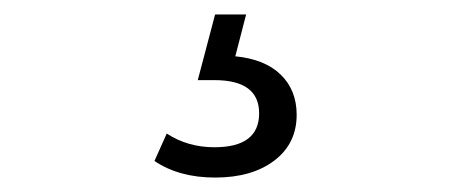

<svg xmlns="http://www.w3.org/2000/svg" viewBox="-20 -26 640 266"><path d="M278 220Q228 220 194 197L211 159Q240 178 277 178Q339 178 339 131Q339 85 277 85H254L278 -6H321L306 52Q347 56 369 77.5Q391 99 391 133Q391 173 360 196.5Q329 220 278 220Z"/></svg>

Font: Belfius21
Style: Regular
Weight: 400
Designer: Montserrat's base design by Julieta Ulanovsky, modified by Coast SPRL for Belfius Bank NV.
Foundry: Montserrat's base design by Julieta Ulanovsky, modified by Coast SPRL for Belfius Bank NV.
Version: Version 2.000;FEAKit 1.0